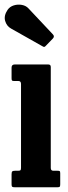

<svg xmlns="http://www.w3.org/2000/svg" viewBox="-30 -793 287 813"><path d="M48 -450H30.5Q23 -450 21 -452Q19 -454 19 -461.5V-506.5Q19 -520 32 -520H174.5Q185 -520 185 -509.5V-82Q185 -70 195.5 -70H212.5Q220 -70 222.5 -68.5Q225 -67 225 -59.5V-13Q225 -5 223 -2.5Q221 0 212.5 0H33.5Q25 0 22 -2Q19 -4 19 -12V-55Q19 -65 22.2 -67.5Q25.5 -70 34.5 -70H47Q55 -70 57 -72.5Q59 -75 59 -83V-437.5Q59 -450 48 -450ZM150 -597 17 -672Q-2 -682.5 -8.2 -704.5Q-14.5 -726.5 2 -751Q11.5 -765 28.5 -770.2Q45.5 -775.5 62.8 -772.2Q80 -769 90.5 -757.5L193.5 -648Q202.5 -639 194 -630L165 -600Q161 -595.5 158.2 -594.5Q155.5 -593.5 150 -597Z"/></svg>

Font: Besley* Condensed Semi
Style: Regular
Weight: 600
Width: 3
Designer: Owen Earl
Foundry: indestructible type*
Version: Version 3.000; ttfautohint (v1.8.3)